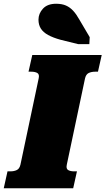

<svg xmlns="http://www.w3.org/2000/svg" viewBox="-60 -1003 562 1023"><path d="M49 -126 146 -585Q151 -607 139 -614Q127 -621 107 -621H92L112 -710H482L462 -621H447Q427 -621 412.5 -614Q398 -607 393 -585L296 -126Q291 -104 303 -97Q315 -90 335 -90H350L330 0H-40L-20 -90H-5Q15 -90 29.5 -97Q44 -104 49 -126ZM356 -768H416L418 -805L362 -900Q347 -927 330 -945.5Q313 -964 291.5 -973.5Q270 -983 239 -983Q193 -983 169 -957Q145 -931 145 -898Q145 -871 157.5 -851Q170 -831 196.5 -816.5Q223 -802 263 -791Z"/></svg>

Font: Roboto Serif Black
Style: Italic
Weight: 900
Italic angle: -10°
Version: Version 1.008